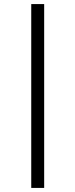

<svg xmlns="http://www.w3.org/2000/svg" viewBox="-20 -823 370 942"><path d="M133.3 -803H196.7V99H133.3Z"/></svg>

Font: Bitter Thin
Style: Regular
Weight: 100
Designer: Sol Matas, and Bitter project Authors
Foundry: Sol Matas
Version: Version 2.002